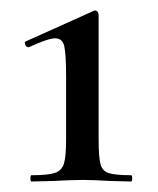

<svg xmlns="http://www.w3.org/2000/svg" viewBox="-20 -749 302 366"><path d="M40 -415Q72 -415 85 -419.5Q98 -424 102 -437.5Q106 -451 106 -484V-602Q106 -646 102.5 -661Q99 -676 85 -676Q72 -676 35 -659H34Q30 -659 28 -664Q26 -669 29 -670L158 -728Q159 -729 161 -729Q164 -729 166 -726.5Q168 -724 168 -721V-484Q168 -450 171.5 -436.5Q175 -423 187.5 -419Q200 -415 230 -415Q232 -415 232 -409Q232 -403 230 -403L191 -404Q157 -406 138 -406Q117 -406 81 -404L40 -403Q38 -403 38 -409Q38 -415 40 -415Z"/></svg>

Font: Cormorant Infant SemiBold
Style: Regular
Weight: 600
Designer: Christian Thalmann (Catharsis Fonts)
Foundry: Catharsis Fonts
Version: Version 4.000